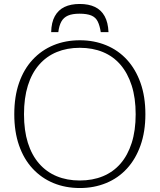

<svg xmlns="http://www.w3.org/2000/svg" viewBox="-20 -931 805 968"><path d="M383 17Q310 17 249.5 -8Q189 -33 144.5 -81Q100 -129 76 -198Q52 -267 52 -355Q52 -444 76 -513Q100 -582 144.5 -630Q189 -678 249.5 -703Q310 -728 383 -728Q454 -728 515 -703Q576 -678 620 -630Q664 -582 688.5 -513Q713 -444 713 -355Q713 -267 688.5 -198Q664 -129 620 -81Q576 -33 515 -8Q454 17 383 17ZM382 -21Q447 -21 499 -42.5Q551 -64 587.5 -106Q624 -148 644 -210.5Q664 -273 664 -355Q664 -437 644 -499.5Q624 -562 587.5 -604.5Q551 -647 499 -668.5Q447 -690 382 -690Q318 -690 266 -668.5Q214 -647 177 -604.5Q140 -562 120.5 -499.5Q101 -437 101 -355Q101 -273 120.5 -211Q140 -149 177 -106.5Q214 -64 266 -42.5Q318 -21 382 -21ZM382 -911Q337 -911 305.5 -896Q274 -881 256.5 -849.5Q239 -818 238 -769H274Q278 -802 289.5 -822.5Q301 -843 323 -852.5Q345 -862 381 -862Q418 -862 440 -853Q462 -844 472.5 -823Q483 -802 488 -769H527Q525 -818 507.5 -849.5Q490 -881 458.5 -896Q427 -911 382 -911Z"/></svg>

Font: Roboto Serif Thin
Style: Regular
Weight: 250
Designer: Greg Gazdowicz
Foundry: Commercial Type
Version: Version 1.004